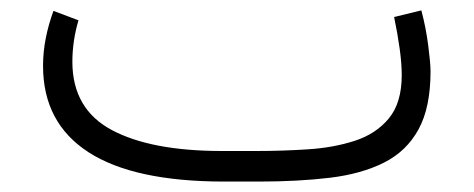

<svg xmlns="http://www.w3.org/2000/svg" viewBox="-20 -348 908 368"><path d="M476.1 0H410.2Q236.3 0 149.4 -56.4Q62.5 -112.8 62.5 -221.7Q62.5 -249 67.9 -275.6Q73.2 -302.2 82.5 -327.1L130.4 -309.1Q118.7 -269.5 118.7 -229Q119.1 -138.7 194.6 -98.6Q270 -58.6 405.3 -58.6H472.7Q521.5 -58.6 570.3 -61.8Q619.1 -64.9 659.9 -78.1Q700.7 -91.3 725.3 -121.1Q750 -150.9 750 -204.1Q750 -225.6 746.1 -254.2Q742.2 -282.7 735.4 -315.4L787.6 -328.1Q796.4 -294.9 800.8 -260.7Q805.2 -226.6 805.2 -211.4Q805.2 -142.1 782.2 -100.1Q759.3 -58.1 716.1 -36.4Q672.9 -14.6 612.3 -7.3Q551.8 0 476.1 0Z"/></svg>

Font: Vazir Thin WOL-UI
Style: Thin-WOL-UI
Weight: 100
Designer: Saber Rastikerdar
Foundry: Saber Rastikerdar
Version: Version 30.1.0